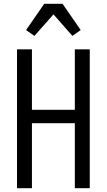

<svg xmlns="http://www.w3.org/2000/svg" viewBox="-20 -996 565 1016"><path d="M70 0V-735H149V-415H376V-735H455V0H376V-344H149V0ZM162 -806 118 -837 214 -976H311L407 -837L363 -806L263 -920Z"/></svg>

Font: Iosevka Pride
Style: Regular
Weight: 400
Monospace: yes
Designer: Belleve Invis
Foundry: Belleve Invis
Version: Version 30.3.1; ttfautohint (v1.8.4)